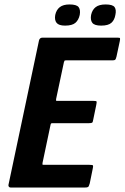

<svg xmlns="http://www.w3.org/2000/svg" viewBox="-20 -842 559 862"><path d="M28 0Q23 0 20 -3.5Q17 -7 18 -12L155 -660Q158 -673 171 -673H505Q517 -673 518.5 -671Q520 -669 518 -658L503 -588Q500 -576 497 -573.5Q494 -571 483 -571H277Q271 -571 270 -570Q269 -569 267 -563L232 -398Q231 -392 231.5 -390.5Q232 -389 238 -389H400Q412 -389 413.5 -386.5Q415 -384 412 -370L399 -307Q397 -294 394 -291.5Q391 -289 379 -289H217Q212 -289 210 -288Q208 -287 207 -282L171 -111Q170 -105 170.5 -103.5Q171 -102 177 -102H381Q396 -102 397.5 -99Q399 -96 396 -83L383 -19Q379 -5 375.5 -2.5Q372 0 359 0ZM338 -775Q333 -752 318.5 -739.5Q304 -727 272 -727Q244 -727 234 -739.5Q224 -752 228 -775Q233 -798 248.5 -810Q264 -822 292 -822Q324 -822 333 -810Q342 -798 338 -775ZM498 -775Q494 -752 480 -739.5Q466 -727 434 -727Q404 -727 394.5 -739.5Q385 -752 389 -775Q394 -798 409.5 -810Q425 -822 454 -822Q486 -822 494.5 -810Q503 -798 498 -775Z"/></svg>

Font: Glory Thin
Style: Bold Italic
Weight: 700
Italic angle: -12°
Version: Version 1.011